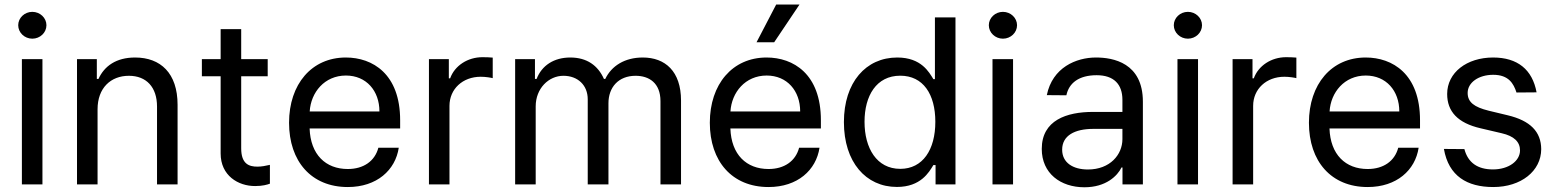

<svg xmlns="http://www.w3.org/2000/svg" viewBox="-20 -803 6779 836"><path d="M75.3 0H164.8V-545.5H75.3ZM59.3 -693.2C59.3 -660.9 87 -634.6 120.7 -634.6C154.5 -634.6 182.2 -660.9 182.2 -693.2C182.2 -725.1 154.5 -751.4 120.7 -751.4C87 -751.4 59.3 -725.1 59.3 -693.2Z M404.8 -327.1C404.8 -420.1 462.4 -473 541.2 -473C617.5 -473 663.7 -423.3 663.7 -339.1V0H753.2V-346.6C753.2 -484.7 679 -552.6 568.2 -552.6C485.8 -552.6 434.3 -515.3 408.7 -459.2H401.6V-545.5H315.3V0H404.8Z M1145.6 -545.5H1030.2V-676.1H940.7V-545.5H859V-470.9H940.7V-134.6C940.7 -38.7 1017 7.5 1091.3 7.1C1123.2 7.1 1143.5 1.1 1155.2 -3.2V-85.2C1137.1 -81 1119 -77.4 1100.9 -77.4C1064.3 -77.4 1030.2 -88.8 1030.2 -157.3V-470.9H1145.6Z M1494.3 11.4C1621.1 11.4 1701.7 -62.5 1716.3 -159.8H1627.5C1612.2 -101.6 1563.2 -67.1 1494.3 -67.1C1398.1 -67.1 1332 -129.6 1328.1 -243.6H1722.3V-279.5C1722.3 -481.2 1602.3 -552.6 1485.8 -552.6C1337 -552.6 1238.6 -436.4 1238.6 -268.5C1238.6 -100.5 1335.6 11.4 1494.3 11.4ZM1328.5 -317.8C1333.5 -400.6 1392.8 -474.1 1486.2 -474.1C1574.9 -474.1 1632.1 -407.7 1632.1 -317.8Z M1847.7 0H1937.1V-342C1937.1 -415.5 1994.7 -468.8 2073.2 -468.8C2095.2 -468.8 2119 -464.5 2125.4 -462.7V-552.2C2115.4 -553.3 2093.8 -554 2081 -554C2016 -554 1959.9 -517 1940 -462H1934.3V-545.5H1847.7Z M2223 0H2312.5V-339.8C2312.5 -418 2369 -473 2433.2 -473C2495.7 -473 2539.1 -432.2 2539.1 -370.7V0H2629.3V-353.3C2629.3 -422.6 2672.6 -473 2747.5 -473C2806.1 -473 2855.8 -441.8 2855.8 -362.6V0H2945.3V-365.1C2945.3 -492.5 2876.4 -552.6 2778.8 -552.6C2700.3 -552.6 2642.8 -516.3 2615.4 -459.2H2609.7C2583.5 -518.1 2535.2 -552.6 2463.1 -552.6C2392 -552.6 2339.1 -518.1 2316.4 -459.2H2309.3V-545.5H2223Z M3326.3 11.4C3453.1 11.4 3533.7 -62.5 3548.3 -159.8H3459.5C3444.2 -101.6 3395.2 -67.1 3326.3 -67.1C3230.1 -67.1 3164.1 -129.6 3160.2 -243.6H3554.3V-279.5C3554.3 -481.2 3434.3 -552.6 3317.8 -552.6C3169 -552.6 3070.7 -436.4 3070.7 -268.5C3070.7 -100.5 3167.6 11.4 3326.3 11.4ZM3160.5 -317.8C3165.5 -400.6 3224.8 -474.1 3318.2 -474.1C3407 -474.1 3464.1 -407.7 3464.1 -317.8ZM3274.1 -619H3350.9L3461.3 -783.4H3359.7Z M3885.3 11C3989 11 4025.2 -52.9 4044 -84.2H4053.6V0H4140.3V-727.3H4050.8V-458.5H4044C4025.6 -488.3 3991.8 -552.6 3886.7 -552.6C3750.4 -552.6 3654.5 -444.6 3654.5 -271.3C3654.5 -97.3 3750 11 3885.3 11ZM3744.3 -272.7C3744.3 -386 3795.8 -473.4 3899.9 -473.4C3999.6 -473.4 4052.6 -392.8 4052.6 -272.7C4052.6 -151.3 3998.2 -67.8 3899.9 -67.8C3797.2 -67.8 3744.3 -158 3744.3 -272.7Z M4301.5 0H4391V-545.5H4301.5ZM4285.5 -693.2C4285.5 -660.9 4313.2 -634.6 4346.9 -634.6C4380.7 -634.6 4408.4 -660.9 4408.4 -693.2C4408.4 -725.1 4380.7 -751.4 4346.9 -751.4C4313.2 -751.4 4285.5 -725.1 4285.5 -693.2Z M4701.7 12.4C4795.8 12.4 4845.5 -37.3 4863.3 -73.9H4867.5V0H4956.3V-360.1C4956.3 -529.8 4826.3 -552.6 4752.1 -552.6C4665.8 -552.6 4562.5 -509.2 4538 -388.8L4623.2 -388.1C4634.2 -441.1 4677.2 -475.5 4755 -475.5C4829.9 -475.5 4867.2 -436.1 4867.2 -368.3V-315.7H4739C4624.3 -315.7 4516 -279.5 4516 -154.5C4516 -47.9 4598 12.4 4701.7 12.4ZM4604.8 -151.3C4604.8 -213.4 4660.5 -241.5 4739 -241.8H4867.2V-197.1C4867.2 -130 4813.6 -65 4717 -65C4652 -65 4604.8 -94.5 4604.8 -151.3Z M5106.9 0H5196.4V-545.5H5106.9ZM5090.9 -693.2C5090.9 -660.9 5118.6 -634.6 5152.3 -634.6C5186.1 -634.6 5213.8 -660.9 5213.8 -693.2C5213.8 -725.1 5186.1 -751.4 5152.3 -751.4C5118.6 -751.4 5090.9 -725.1 5090.9 -693.2Z M5346.9 0H5436.4V-342C5436.4 -415.5 5494 -468.8 5572.4 -468.8C5594.5 -468.8 5618.3 -464.5 5624.6 -462.7V-552.2C5614.7 -553.3 5593 -554 5580.3 -554C5515.3 -554 5459.2 -517 5439.3 -462H5433.6V-545.5H5346.9Z M5935 11.4C6061.8 11.4 6142.4 -62.5 6157 -159.8H6068.2C6052.9 -101.6 6003.9 -67.1 5935 -67.1C5838.8 -67.1 5772.7 -129.6 5768.8 -243.6H6163V-279.5C6163 -481.2 6043 -552.6 5926.5 -552.6C5777.7 -552.6 5679.3 -436.4 5679.3 -268.5C5679.3 -100.5 5776.3 11.4 5935 11.4ZM5769.2 -317.8C5774.1 -400.6 5833.5 -474.1 5926.8 -474.1C6015.6 -474.1 6072.8 -407.7 6072.8 -317.8Z M6583.1 -400.2 6670.5 -400.9C6652.3 -500 6587.7 -552.6 6481.2 -552.6C6366.8 -552.6 6281.2 -487.2 6281.2 -393.8C6281.2 -318.2 6326.3 -267.4 6427.2 -244.3L6518.1 -223C6572.8 -210.6 6598.4 -185 6598.4 -148.1C6598.4 -102.6 6549.7 -65.3 6480.5 -65.3C6414.1 -65.3 6371.8 -94.5 6356.2 -153.8L6267 -154.5C6287.6 -35.9 6368.6 11.4 6481.9 11.4C6603 11.4 6690.3 -58.2 6690.7 -153.4C6690.3 -229.8 6642.8 -277.7 6544.7 -301.1L6462 -321C6398.8 -336.6 6370.4 -358 6370.4 -398.4C6370.4 -444.2 6419 -477.3 6481.5 -477.3C6549 -477.3 6570.3 -439.3 6583.1 -400.2Z"/></svg>

Font: Margiela Sans Text
Style: Regular
Weight: 400
Designer: Stefan Endress, Andreas Faust
Version: Version 1.100;FEAKit 1.0